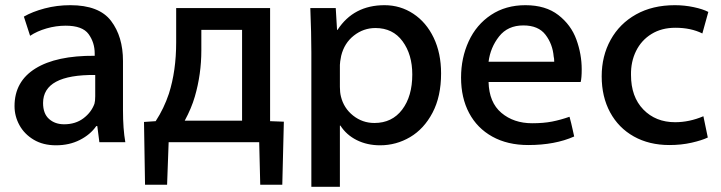

<svg xmlns="http://www.w3.org/2000/svg" viewBox="-20 -520 2777 740"><path d="M463 28H363L355 -34H351Q328 -1 287.5 19.5Q247 40 196 40Q146 40 110 18.5Q74 -3 55 -37.5Q36 -72 36 -111Q36 -206 116.5 -256Q197 -306 345 -305V-314Q345 -356 321.5 -388.5Q298 -421 233 -421Q196 -421 159.5 -410.5Q123 -400 96 -382L72 -456Q105 -475 152 -487.5Q199 -500 251 -500Q362 -500 408 -439.5Q454 -379 454 -285V-96Q454 -23 463 28ZM146 -123Q146 -82 169 -61.5Q192 -41 227 -41Q271 -41 301.5 -64Q332 -87 344 -120Q347 -130 347 -149V-231Q146 -233 146 -123Z M1074 -51 1068 192H983L979 28H630L624 192H539L535 -50L580 -53Q612 -102 631 -159Q659 -247 659 -357V-489H1021V-53ZM731 -148Q718 -103 692 -55H913V-405H756V-326Q756 -234 731 -148Z M1176 -489H1274L1279 -405H1281Q1343 -500 1462 -500Q1523 -500 1573 -467Q1623 -434 1651.5 -374.5Q1680 -315 1680 -237Q1680 -148 1647 -85.5Q1614 -23 1560.5 8.5Q1507 40 1445 40Q1395 40 1355 20Q1315 0 1292 -36H1290V200H1180V-318Q1180 -391 1176 -489ZM1294 -148Q1305 -103 1341 -74.5Q1377 -46 1423 -46Q1491 -46 1530 -97.5Q1569 -149 1569 -233Q1569 -310 1531.5 -361Q1494 -412 1427 -412Q1381 -412 1344 -383Q1307 -354 1295 -305Q1290 -280 1290 -270V-185Q1290 -164 1294 -148Z M2031 -45Q2075 -45 2108 -51.5Q2141 -58 2175 -70Q2178 -60 2181.5 -45Q2185 -30 2187 -21L2193 6Q2119 39 2016 39Q1936 39 1877.5 6.5Q1819 -26 1788 -84.5Q1757 -143 1757 -221Q1757 -297 1786.5 -361Q1816 -425 1872.5 -462.5Q1929 -500 2005 -500Q2083 -500 2132 -462Q2181 -424 2201.5 -367.5Q2222 -311 2222 -253Q2222 -219 2218 -204H1863Q1865 -125 1912.5 -85Q1960 -45 2031 -45ZM2114 -302Q2110 -350 2082.5 -386Q2055 -422 1997 -422Q1937 -422 1903.5 -379.5Q1870 -337 1863 -282H2116V-283Q2116 -295 2114 -302Z M2560 39Q2482 39 2423 6Q2364 -27 2331.5 -87Q2299 -147 2299 -226Q2299 -304 2333.5 -366.5Q2368 -429 2431.5 -464.5Q2495 -500 2581 -500Q2618 -500 2653.5 -492.5Q2689 -485 2710 -474L2687 -391Q2643 -413 2583 -413Q2530 -413 2491 -389Q2452 -365 2431.5 -323.5Q2411 -282 2412 -231Q2412 -147 2459.5 -98Q2507 -49 2582 -49Q2637 -49 2691 -72L2708 10Q2685 21 2645.5 30Q2606 39 2560 39Z"/></svg>

Font: Gmarket Sans TTF Medium
Style: Regular
Weight: 500
Designer: Creative Director : Sungho Lee; Art Director : Kiwoong Choi; Project Manager : Sori Yang, Jongwook Yoon; Font Designer :
Foundry: Sandoll Inc.
Version: Version 1.000;hotconv 1.0.109;makeotfexe 2.5.65596